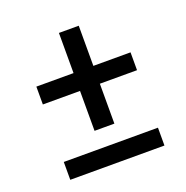

<svg xmlns="http://www.w3.org/2000/svg" viewBox="-103 -633 705 728"><g transform="rotate(-20 250.0 -269.0)"><path d="M290 -143V-304H440V-376H290V-538H210V-376H60V-304H210V-143ZM60 0H440V-72H60Z"/></g></svg>

Font: Iosevka SS09
Style: Regular
Weight: 400
Monospace: yes
Designer: Belleve Invis
Foundry: Belleve Invis
Version: Version 5.2.1; ttfautohint (v1.8.3)